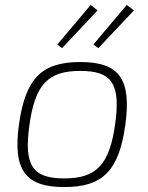

<svg xmlns="http://www.w3.org/2000/svg" viewBox="-20 -745 599 777"><path d="M347 -725 212 -565 231 -550 375 -703ZM493 -725 358 -565 378 -550 522 -703ZM305 -494C148 -494 83 -427 57 -243C31 -57 82 12 240 12C396 12 461 -54 487 -238C513 -425 463 -494 305 -494ZM305 -458C432 -458 469 -407 446 -243C423 -77 369 -23 240 -23C112 -23 76 -75 99 -238C122 -406 176 -458 305 -458Z"/></svg>

Font: Exo 2 Extra Light
Style: Italic
Weight: 250
Italic angle: -8°
Designer: Natanael Gama
Version: Version 1.001;PS 001.001;hotconv 1.0.88;makeotf.lib2.5.64775